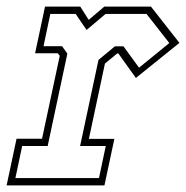

<svg xmlns="http://www.w3.org/2000/svg" viewBox="-30 -560 562 580"><path d="M-10 0 20 -141H97L150.5 -391.5L144.5 -399H76L106 -540H212.5L238 -500L285 -540H426L512 -430.5L380.5 -324.5L327.5 -398.5H324L287 -368L238.5 -140.5H315.5L285.5 0ZM16.5 -22H269L289.5 -119H212L267.5 -379L317 -420H343L390 -355.5L481.5 -430L412.5 -518H289L231.5 -469.5L198.5 -518H122L101.5 -420.5H157.5L173.5 -398L114 -119H37Z"/></svg>

Font: Tourney Condensed ExtraLight
Style: Italic
Weight: 200
Width: 3
Italic angle: -12°
Designer: Tyler Finck
Foundry: Etcetera Type Co
Version: Version 1.010; ttfautohint (v1.8.3)